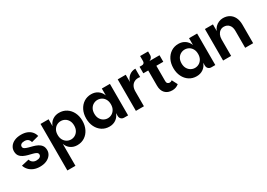

<svg xmlns="http://www.w3.org/2000/svg" viewBox="7 -1675 4068 2923"><g transform="rotate(-30 2041.5 -213.5)"><path d="M272 7Q212 7 164 -12.5Q116 -32 84 -67Q52 -102 39 -145L171 -175Q180 -142 207 -122.5Q234 -103 270 -103Q312 -103 333.5 -119Q355 -135 355 -159Q355 -184 332.5 -197.5Q310 -211 274.5 -219.5Q239 -228 199 -238.5Q159 -249 123 -266.5Q87 -284 64.5 -314.5Q42 -345 42 -396Q42 -441 68.5 -479Q95 -517 144 -539Q193 -561 261 -561Q320 -561 365 -543Q410 -525 439 -491.5Q468 -458 479 -413L351 -379Q342 -414 319.5 -432.5Q297 -451 257 -451Q219 -451 199 -436.5Q179 -422 179 -398Q179 -373 201.5 -359.5Q224 -346 259.5 -336.5Q295 -327 335 -316.5Q375 -306 410.5 -288Q446 -270 468.5 -239Q491 -208 491 -157Q491 -112 464 -74.5Q437 -37 388 -15Q339 7 272 7Z M928 7Q863 7 813.5 -27Q764 -61 743 -122V264H601V-554H743V-433Q764 -493 813.5 -527Q863 -561 928 -561Q1001 -561 1057.5 -524.5Q1114 -488 1146 -424Q1178 -360 1178 -277Q1178 -195 1146 -130.5Q1114 -66 1057.5 -29.5Q1001 7 928 7ZM888 -116Q926 -116 959 -135Q992 -154 1012.5 -190Q1033 -226 1033 -277Q1033 -329 1012.5 -365Q992 -401 959 -419.5Q926 -438 888 -438Q850 -438 817 -419.5Q784 -401 763.5 -365Q743 -329 743 -277Q743 -226 763.5 -190Q784 -154 817 -135Q850 -116 888 -116Z M1493 7Q1420 7 1364 -29.5Q1308 -66 1276 -130.5Q1244 -195 1244 -277Q1244 -360 1276 -424Q1308 -488 1364 -524.5Q1420 -561 1493 -561Q1559 -561 1608 -527Q1657 -493 1679 -433V-554H1821V0H1753Q1719 0 1699 -20.5Q1679 -41 1679 -75V-122Q1657 -61 1608 -27Q1559 7 1493 7ZM1533 -116Q1572 -116 1605 -135Q1638 -154 1658.5 -190Q1679 -226 1679 -277Q1679 -329 1658.5 -365Q1638 -401 1605 -419.5Q1572 -438 1533 -438Q1496 -438 1462.5 -419.5Q1429 -401 1408.5 -365Q1388 -329 1388 -277Q1388 -226 1408.5 -190Q1429 -154 1462.5 -135Q1496 -116 1533 -116Z M1958 0V-554H2099V0ZM2069 -259 2099 -427Q2118 -489 2163.5 -525Q2209 -561 2272 -561V-413Q2263 -416 2254.5 -416.5Q2246 -417 2237 -417Q2198 -417 2166.5 -399Q2135 -381 2117 -346Q2099 -311 2099 -259Z M2597 7Q2519 7 2473.5 -39.5Q2428 -86 2428 -172V-439H2342V-554H2693V-439H2571V-167Q2571 -141 2586 -128Q2601 -115 2620 -115Q2632 -115 2642.5 -119Q2653 -123 2663 -131L2713 -34Q2687 -13 2659 -3Q2631 7 2597 7ZM2384 -510V-554Q2406 -554 2418.5 -567Q2431 -580 2431 -602V-691H2571V-625Q2571 -610 2563.5 -595Q2556 -580 2543 -569Q2530 -558 2512 -554Z M3026 7Q2953 7 2897 -29.5Q2841 -66 2809 -130.5Q2777 -195 2777 -277Q2777 -360 2809 -424Q2841 -488 2897 -524.5Q2953 -561 3026 -561Q3092 -561 3141 -527Q3190 -493 3212 -433V-554H3354V0H3286Q3252 0 3232 -20.5Q3212 -41 3212 -75V-122Q3190 -61 3141 -27Q3092 7 3026 7ZM3066 -116Q3105 -116 3138 -135Q3171 -154 3191.5 -190Q3212 -226 3212 -277Q3212 -329 3191.5 -365Q3171 -401 3138 -419.5Q3105 -438 3066 -438Q3029 -438 2995.5 -419.5Q2962 -401 2941.5 -365Q2921 -329 2921 -277Q2921 -226 2941.5 -190Q2962 -154 2995.5 -135Q3029 -116 3066 -116Z M3491 0V-554H3632V-437Q3645 -474 3672 -502Q3699 -530 3735 -545.5Q3771 -561 3809 -561Q3872 -561 3919.5 -533Q3967 -505 3993 -452.5Q4019 -400 4019 -326V0H3879V-300Q3879 -366 3845 -403.5Q3811 -441 3756 -441Q3719 -441 3691 -421.5Q3663 -402 3647.5 -368Q3632 -334 3632 -290V0Z"/></g></svg>

Font: Parkinsans SemiBold
Style: Regular
Weight: 600
Designer: Red Stone, Indian Type Foundry
Foundry: Indian Type Foundry
Version: Version 1.000